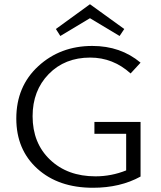

<svg xmlns="http://www.w3.org/2000/svg" viewBox="-20 -881 761 907"><path d="M405 -795 265 -711 244 -744 405 -861 567 -744 545 -711ZM426 -249V-305H644V-47Q548 6 419 6Q256 6 156.5 -84Q57 -174 57 -321Q57 -473 161 -568.5Q265 -664 416 -664Q550 -664 644 -585L597 -534Q514 -609 406 -609Q286 -609 210 -531Q134 -453 134 -332Q134 -205 216.5 -126.5Q299 -48 431 -48Q506 -48 576 -76V-249Z"/></svg>

Font: EauTestSC
Style: Regular
Weight: 400
Designer: Christian Thalmann (Catharsis Fonts)
Version: Version 0.001;PS 000.001;hotconv 1.0.88;makeotf.lib2.5.64775